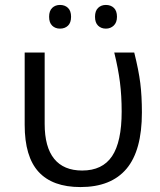

<svg xmlns="http://www.w3.org/2000/svg" viewBox="-20 -748 649 778"><path d="M223 -632Q243 -632 255.5 -644Q268 -656 268 -680Q268 -704 255.5 -716Q243 -728 223 -728Q204 -728 191.5 -716Q179 -704 179 -680Q179 -656 191.5 -644Q204 -632 223 -632ZM409 -632Q428 -632 441 -644.5Q454 -657 454 -680Q454 -704 441.5 -716Q429 -728 409 -728Q390 -728 377.5 -716Q365 -704 365 -680Q365 -656 377.5 -644Q390 -632 409 -632ZM555 -292Q555 -359 548.5 -411Q542 -463 524 -535H443Q459 -470 466 -415Q473 -360 473 -296Q473 -173 434 -115Q395 -57 313 -57Q238 -57 199.5 -104.5Q161 -152 161 -246V-535H80V-242Q80 -113 136.5 -51.5Q193 10 306 10Q430 10 492.5 -64Q555 -138 555 -292Z"/></svg>

Font: OpenSansMMV
Style: Regular
Weight: 400
Designer: Steve Matteson
Foundry: Ascender Corporation
Version: Version 4.000